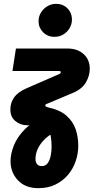

<svg xmlns="http://www.w3.org/2000/svg" viewBox="-20 -763 488 1001"><path d="M180 218Q112 218 73.5 177Q35 136 35 78Q35 39 52 -4Q69 -47 106.5 -86Q144 -125 206 -152L250 -65Q227 -52 207.5 -31.5Q188 -11 176.5 14Q165 39 165 66Q165 82 173 92.5Q181 103 198 103Q217 103 228 88.5Q239 74 244 50.5Q249 27 249 1Q249 -27 244.5 -53Q240 -79 233 -94Q227 -103 207 -106.5Q187 -110 173 -110H121Q87 -110 60.5 -131.5Q34 -153 34 -192Q34 -227 53.5 -255Q73 -283 119 -303L289 -377Q294 -379 295.5 -381.5Q297 -384 297 -386Q297 -393 287 -393H45L63 -510H332Q384 -510 416 -481Q448 -452 448 -405Q448 -369 428.5 -334.5Q409 -300 363 -280L223 -221Q219 -220 217.5 -217.5Q216 -215 216 -213Q216 -208 225 -205L235 -202Q294 -189 327.5 -159Q361 -129 374.5 -89Q388 -49 388 -3Q388 38 374.5 77.5Q361 117 334.5 148.5Q308 180 269.5 199Q231 218 180 218ZM264 -571Q228 -571 204.5 -595Q181 -619 181 -652Q181 -677 193.5 -697.5Q206 -718 227 -730.5Q248 -743 273 -743Q308 -743 331.5 -719.5Q355 -696 355 -661Q355 -637 343 -616.5Q331 -596 310.5 -583.5Q290 -571 264 -571Z"/></svg>

Font: MuseoModerno SemiBold
Style: Italic
Weight: 600
Italic angle: -9°
Designer: Pablo Cosgaya, Héctor Gatti, Marcela Romero, and the Authors of The MuseoModerno Project.
Foundry: Omnibus-Type Team
Version: Version 1.003